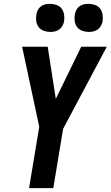

<svg xmlns="http://www.w3.org/2000/svg" viewBox="-20 -978 575 998"><path d="M131 0 184 -319 95 -735H228L270 -464L402 -735H535L308 -308L257 0ZM441 -812Q424 -812 407.5 -818Q391 -824 381 -837Q371 -850 368.5 -867.5Q366 -885 369 -903Q371 -915 377 -926.5Q383 -938 393.5 -945.5Q404 -953 416.5 -955.5Q429 -958 441 -958Q458 -958 474.5 -952Q491 -946 500.5 -933Q510 -920 513 -902.5Q516 -885 513 -867Q511 -855 504.5 -843.5Q498 -832 487.5 -824.5Q477 -817 465 -814.5Q453 -812 441 -812ZM241 -812Q224 -812 207.5 -818Q191 -824 181 -837Q171 -850 168.5 -867.5Q166 -885 169 -903Q171 -915 177 -926.5Q183 -938 193.5 -945.5Q204 -953 216.5 -955.5Q229 -958 241 -958Q258 -958 274.5 -952Q291 -946 300.5 -933Q310 -920 313 -902.5Q316 -885 313 -867Q311 -855 304.5 -843.5Q298 -832 287.5 -824.5Q277 -817 265 -814.5Q253 -812 241 -812Z"/></svg>

Font: Iosevka Extrabold Oblique
Style: Regular
Weight: 800
Italic angle: -9°
Monospace: yes
Designer: Belleve Invis
Foundry: Belleve Invis
Version: Version 32.5.0; ttfautohint (v1.8.4)